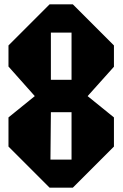

<svg xmlns="http://www.w3.org/2000/svg" viewBox="-20 -774 567 883"><path d="M212 -40 214 -258H309V-40ZM309 -407H214V-624H309ZM19 -468 140 -332 19 -234V-100L208 89H315L504 -100V-234L383 -332L504 -467V-565L315 -754H208L19 -565Z"/></svg>

Font: Kidora Gothic
Style: Regular
Weight: 400
Version: Version 001.018